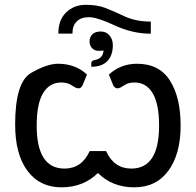

<svg xmlns="http://www.w3.org/2000/svg" viewBox="-20 -780 820 805"><path d="M453.1 -590.8Q453.1 -547.4 429.9 -523.7Q406.7 -500 362.8 -500V-516.6Q362.8 -525.4 379.4 -528.8Q412.1 -535.6 414.1 -568.4Q408.2 -566.9 392.6 -566.9Q377 -566.9 366.2 -577.9Q355.5 -588.9 355.5 -606.4Q355.5 -624 367.2 -636Q378.9 -647.9 402.3 -647.9Q425.8 -647.9 439.5 -631.1Q453.1 -614.3 453.1 -590.8ZM224.6 -639.2Q224.6 -696.8 257.6 -728.3Q290.5 -759.8 339.4 -759.8Q388.2 -759.8 421.4 -746.8Q454.6 -733.9 502 -711.7Q549.3 -689.5 612.3 -689.5V-638.7Q536.1 -638.7 461.4 -673.3Q386.7 -708 353 -708Q319.8 -708 301.8 -690.2Q283.7 -672.4 283.7 -639.2ZM554.7 -512.7Q647.9 -512.7 692.6 -442.1Q737.3 -371.6 737.3 -253.4Q737.3 -134.8 686.3 -64.7Q635.3 5.4 543 5.4Q450.7 5.4 390.6 -54.7Q329.6 5.4 237.8 5.4Q146.5 5.4 95 -64Q43.5 -133.3 43.5 -257.8Q43.5 -436 110.6 -474.4Q177.7 -512.7 222.7 -512.7Q296.9 -512.7 344.7 -467.3L325.7 -421.4Q318.8 -409.7 310.1 -409.7Q301.3 -409.7 295.7 -413.3Q290 -417 275.1 -425.5Q260.3 -434.1 236.3 -434.1Q187.5 -434.1 160.6 -389.4Q133.8 -344.7 133.8 -253.4Q133.8 -73.2 250.5 -73.2Q322.8 -73.2 356 -146.5H424.8Q458 -73.2 530.8 -73.2Q647 -73.2 647 -253.4Q647 -344.2 620.1 -389.2Q593.3 -434.1 544.4 -434.1Q520.5 -434.1 506.1 -425.5Q491.7 -417 485.6 -413.3Q479.5 -409.7 471.2 -409.7Q462.9 -409.7 455.1 -421.4L436.5 -467.3Q485.4 -512.7 554.7 -512.7Z"/></svg>

Font: Lato-Medium
Style: Regular
Weight: 500
Designer: Lukasz Dziedzic
Foundry: tyPoland Lukasz Dziedzic
Version: Version 2.006; 2014-01-15